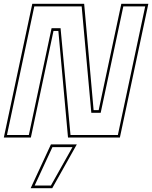

<svg xmlns="http://www.w3.org/2000/svg" viewBox="-32 -720 796 1005"><path d="M4.5 -13.5H119L238 -572.5H285L337 -13.5H585L728 -686.5H613.5L495 -129.5H446L395.5 -686.5H147.5ZM-12 0 137 -700H408.5L458 -143.5H484.5L603 -700H744.5L595.5 0H324L273.5 -558H248L129.5 0ZM128.5 265 234.5 36H370L241.5 265ZM149.5 251H234.5L347.5 50H242.5Z"/></svg>

Font: Tourney Thin Thin
Style: Italic
Weight: 250
Italic angle: -12°
Version: Version 1.015